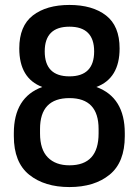

<svg xmlns="http://www.w3.org/2000/svg" viewBox="-20 -751 561 777"><path d="M464 -555Q464 -434 370 -399Q485 -357 485 -212V-200Q485 -94 423.5 -44Q362 6 261 6Q160 6 98 -44Q36 -94 36 -200V-212Q36 -357 151 -399Q58 -434 58 -555Q58 -646 113 -688.5Q168 -731 261 -731Q354 -731 409 -688.5Q464 -646 464 -555ZM379 -211V-229Q379 -354 261 -354Q142 -354 142 -229V-211Q142 -146 173.5 -114Q205 -82 261 -82Q379 -82 379 -211ZM161 -543Q161 -442 261 -442Q361 -442 361 -543Q361 -643 261 -643Q161 -643 161 -543Z"/></svg>

Font: AkaAcidDosis
Style: SemiBold
Weight: 600
Designer: Edgar Tolentino, Pablo Impallari, Igino Marini, Cyberella
Foundry: Edgar Tolentino, Pablo Impallari, Igino Marini, Cyberella
Version: Version 1.007